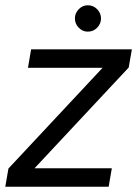

<svg xmlns="http://www.w3.org/2000/svg" viewBox="-29 -708 523 728"><path d="M-9 0 3 -69 360 -451H77L89 -521H471L459 -452L102 -70H395L383 0ZM304 -588Q284 -588 269.5 -603Q255 -618 255 -638Q255 -658 269.5 -673Q284 -688 304 -688Q325 -688 339.5 -673Q354 -658 354 -638Q354 -618 339.5 -603Q325 -588 304 -588Z"/></svg>

Font: DM Sans 10pt
Style: Italic
Weight: 400
Italic angle: -10°
Version: Version 4.004;gftools[0.9.30]